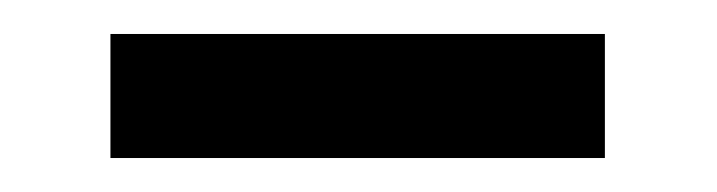

<svg xmlns="http://www.w3.org/2000/svg" viewBox="-20 -343 422 113"><path d="M45 -250H336V-323H45Z"/></svg>

Font: Noto Serif CJK JP Black
Style: Regular
Weight: 900
Designer: Ryoko NISHIZUKA 西塚涼子 (kana & ideographs); Frank Grießhammer (Latin, Greek & Cyrillic); Wenlong ZHANG 张文龙 (bopomofo); San
Foundry: Adobe Systems Incorporated
Version: Version 1.001;PS 1.001;hotconv 16.6.54;makeotf.lib2.5.65590